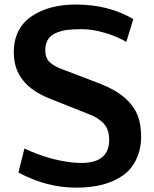

<svg xmlns="http://www.w3.org/2000/svg" viewBox="-20 -819 687 855"><path d="M276.4 -685.5Q251 -681.6 228.5 -671.9Q181.6 -651.4 181.6 -594.7Q181.6 -561 201.4 -542.2Q221.2 -523.4 255.9 -511.2L424.3 -446.8Q558.1 -395.5 593.8 -302.7Q608.4 -264.6 608.4 -210.2Q608.4 -155.8 587.4 -110.6Q566.4 -65.4 527.8 -38.1Q451.7 16.6 319.3 16.6Q187 16.6 62 -50.8L88.9 -157.7Q193.4 -107.9 300.8 -95.7Q322.3 -93.3 341.3 -93.3Q466.3 -93.3 466.3 -196.3Q466.3 -241.7 442.4 -268.3Q418.5 -294.9 374.5 -311L201.7 -379.9Q41.5 -442.9 41.5 -584Q41 -693.8 123 -748Q199.7 -798.8 317.4 -798.8Q463.9 -798.8 573.7 -733.9L542.5 -632.3Q502 -656.7 446.5 -672.9Q391.1 -689 346.4 -689Q301.8 -689 276.4 -685.5Z"/></svg>

Font: Dhyana
Style: Bold
Weight: 700
Foundry: Vernon Adams
Version: Version 1.002; ttfautohint (v0.8.51-6076)